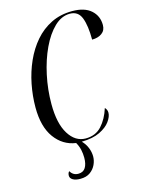

<svg xmlns="http://www.w3.org/2000/svg" viewBox="-137 -805 823 1097"><g transform="rotate(-15 275.0 -256.0)"><path d="M199 213Q171 213 155 203.5Q139 194 139 179Q139 172 141 165.5Q143 159 148 154Q164 182 195 182Q224 182 237.5 160.5Q251 139 251 102Q251 78 246 55Q241 32 228 9Q151 -2 103.5 -67.5Q56 -133 56 -247Q56 -315 69.5 -383.5Q83 -452 110.5 -513.5Q138 -575 179 -622.5Q220 -670 275.5 -697.5Q331 -725 401 -725Q473 -725 511.5 -691Q550 -657 550 -603Q550 -571 527 -554.5Q504 -538 469 -538Q469 -621 451 -667.5Q433 -714 384 -714Q334 -714 291.5 -673Q249 -632 217 -564Q185 -496 167 -412Q149 -328 149 -242Q149 -127 188 -64.5Q227 -2 288 -2Q347 -2 383 -41.5Q419 -81 438 -142Q443 -137 447 -129.5Q451 -122 451 -111Q451 -88 431 -60Q411 -32 369 -11.5Q327 9 261 10Q281 30 291.5 56Q302 82 302 108Q302 132 291 156Q280 180 257.5 196.5Q235 213 199 213Z"/></g></svg>

Font: Noto Serif Display ExtraCondensed
Style: Italic
Weight: 400
Width: 2
Italic angle: -12°
Designer: Monotype Design Team
Foundry: Monotype Imaging Inc.
Version: Version 2.009